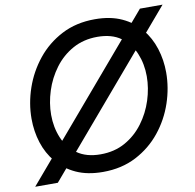

<svg xmlns="http://www.w3.org/2000/svg" viewBox="-85 -850 974 961"><g transform="rotate(-10 401.5 -369.5)"><path d="M132 24H17L688 -763H803ZM365 10Q286 10 228.5 -16.5Q171 -43 133 -88.5Q95 -134 76.5 -192Q58 -250 58 -314Q58 -392 84.5 -469Q111 -546 162 -609.5Q213 -673 287 -711.5Q361 -750 456 -750Q535 -750 592.5 -723.5Q650 -697 687.5 -651.5Q725 -606 743.5 -547.5Q762 -489 762 -426Q762 -348 736 -271Q710 -194 659 -130.5Q608 -67 534 -28.5Q460 10 365 10ZM368 -79Q439 -79 493.5 -109.5Q548 -140 586 -191Q624 -242 643.5 -303Q663 -364 663 -424Q663 -487 640.5 -541Q618 -595 572 -628Q526 -661 453 -661Q383 -661 328 -630.5Q273 -600 235 -549Q197 -498 177.5 -437Q158 -376 158 -316Q158 -253 180.5 -199Q203 -145 249.5 -112Q296 -79 368 -79Z"/></g></svg>

Font: Be Vietnam Pro Variable Thin
Style: Italic
Weight: 100
Italic angle: -12°
Designer: Lam Bao, Tony Le, Vietanh Nguyen
Foundry: Yellow Type Foundry
Version: Version 1.002